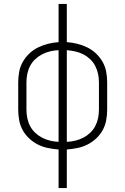

<svg xmlns="http://www.w3.org/2000/svg" viewBox="-20 -755 640 980"><path d="M279 205V8Q252 6 225 0.5Q198 -5 174 -17Q150 -29 129.5 -48Q109 -67 96 -90.5Q83 -114 78 -141Q73 -168 73 -195V-335Q73 -362 78 -389Q83 -416 96.5 -439.5Q110 -463 130 -482Q150 -501 174.5 -513Q199 -525 225.5 -531.5Q252 -538 279 -540V-735H321V-540Q348 -538 374.5 -531.5Q401 -525 425.5 -513Q450 -501 470 -482Q490 -463 503.5 -439.5Q517 -416 522 -389Q527 -362 527 -335V-195Q527 -168 522 -141Q517 -114 504 -90.5Q491 -67 470.5 -48Q450 -29 426 -17Q402 -5 375 0.5Q348 6 321 8V205ZM279 -31V-499Q257 -498 236 -493Q215 -488 195.5 -478Q176 -468 160 -453Q144 -438 134 -419Q124 -400 119.5 -378.5Q115 -357 115 -335V-195Q115 -173 119.5 -151.5Q124 -130 134 -111Q144 -92 160 -77Q176 -62 195.5 -52Q215 -42 236 -37Q257 -32 279 -31ZM321 -31Q343 -32 364 -37Q385 -42 404.5 -52Q424 -62 440 -77Q456 -92 466 -111Q476 -130 480.5 -151.5Q485 -173 485 -195V-335Q485 -357 480.5 -378Q476 -399 466 -418.5Q456 -438 440 -453Q424 -468 404.5 -478Q385 -488 364 -492.5Q343 -497 321 -499Z"/></svg>

Font: Iosevka Slab XLtEx
Style: Regular
Weight: 200
Width: 7
Monospace: yes
Designer: Belleve Invis
Foundry: Belleve Invis
Version: Version 11.1.0; ttfautohint (v1.8.3)